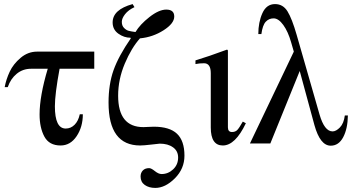

<svg xmlns="http://www.w3.org/2000/svg" viewBox="-20 -703 1730 941"><path d="M442 -366H272Q249 -242 249 -182Q249 -73 302 -73Q327 -73 345.5 -91.5Q364 -110 371 -143H386Q386 -81 355.5 -35.5Q325 10 277 10Q221 10 197.5 -33.5Q174 -77 174 -142Q174 -232 214 -366H132Q92 -366 62 -341.5Q32 -317 18 -276H3Q10 -314 27.5 -351.5Q45 -389 81 -419.5Q117 -450 162 -450H442Z M630 -683 639 -668Q609 -654 593 -633.5Q577 -613 577 -596Q577 -577 588 -566Q599 -555 610.5 -552Q622 -549 644 -546Q666 -583 712.5 -619.5Q759 -656 795 -656Q834 -656 834 -622Q834 -588 781.5 -554.5Q729 -521 666 -515Q624 -468 591.5 -391Q559 -314 559 -234Q559 -80 683 -80Q692 -80 707.5 -81Q723 -82 734 -82Q811 -82 847.5 -47.5Q884 -13 884 60Q884 124 837 171Q790 218 741 218Q710 218 689.5 203.5Q669 189 669 162Q669 144 680 132.5Q691 121 711 121Q721 121 739 135.5Q757 150 772 150Q804 150 828.5 127Q853 104 853 69Q853 37 828 19Q803 1 763 1Q760 1 722 5.5Q684 10 667 10Q512 10 512 -200Q512 -290 536.5 -359Q561 -428 621 -515L620 -518Q588 -518 560 -538Q532 -558 532 -593Q532 -656 630 -683Z M1170 -107 1185 -99Q1133 10 1072 10Q1013 10 1013 -78V-344Q1013 -393 980 -393Q957 -393 938 -389V-407Q1001 -426 1093 -460L1097 -456V-79Q1097 -56 1117 -56Q1133 -56 1142.5 -65.5Q1152 -75 1170 -107Z M1670 -137H1685Q1684 -72 1662 -30.5Q1640 11 1601 11Q1549 11 1521 -90L1449 -355L1305 0H1205L1420 -450L1407 -495Q1392 -548 1368.5 -580.5Q1345 -613 1321 -613Q1298 -613 1282.5 -596.5Q1267 -580 1261 -536H1246Q1246 -594 1266 -638.5Q1286 -683 1328 -683Q1367 -683 1389 -647.5Q1411 -612 1434 -532L1546 -142Q1570 -59 1610 -59Q1627 -59 1646 -78.5Q1665 -98 1670 -137Z"/></svg>

Font: STIX MathJax Main
Style: Regular
Weight: 400
Designer: MicroPress Inc., with final additions and corrections provided by Coen Hoffman, Elsevier (retired)
Version: Version 1.1.1